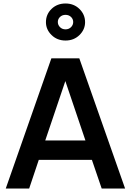

<svg xmlns="http://www.w3.org/2000/svg" viewBox="-20 -1079 748 1099"><path d="M13 0 274 -745H434L696 0H562L506 -164H202L147 0ZM239 -275H469L354 -615ZM355 -847Q307 -847 275 -878.5Q243 -910 243 -952Q243 -997 275 -1028Q307 -1059 355 -1059Q403 -1059 435 -1027.5Q467 -996 467 -952Q467 -910 435 -878.5Q403 -847 355 -847ZM355 -911Q374 -911 386.5 -923.5Q399 -936 399 -953Q399 -970 386.5 -982Q374 -994 355 -994Q336 -994 323.5 -982Q311 -970 311 -953Q311 -936 323.5 -923.5Q336 -911 355 -911Z"/></svg>

Font: Plus Jakarta Display Medium
Style: Regular
Weight: 500
Designer: Gumpita Rahayu
Foundry: Tokotype Studio
Version: Version 1.000